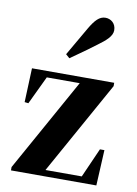

<svg xmlns="http://www.w3.org/2000/svg" viewBox="-84 -788 602 844"><g transform="rotate(10 217.5 -366.5)"><path d="M25 0H406L414 -159H394L336 -28H174L405 -443V-458H38L32 -306L49 -304L109 -430H256L25 -15ZM175 -545 192 -530C219 -550 245 -566 303 -610C340 -637 365 -659 365 -685C365 -716 342 -733 318 -733C291 -733 272 -712 249 -673C211 -607 191 -573 175 -545Z"/></g></svg>

Font: Source Serif 4 Display
Style: Bold
Weight: 700
Designer: Frank Grießhammer
Foundry: Adobe Systems Incorporated
Version: Version 4.004;hotconv 1.0.117;makeotfexe 2.5.65602